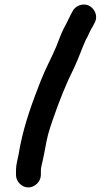

<svg xmlns="http://www.w3.org/2000/svg" viewBox="-20 -710 491 841"><path d="M159 56V45C159 29 159 27 163 11C166 0 170 -21 176 -50C186 -108 193 -134 211 -185C239 -267 269 -342 305 -414C323 -452 339 -498 356 -536C362 -546 367 -556 371 -566L380 -584C387 -594 390 -602 395 -611C411 -642 393 -672 372 -684C342 -700 309 -683 298 -661C285 -638 274 -611 260 -587C248 -563 237 -533 226 -505C205 -455 178 -407 158 -355C123 -265 89 -175 68 -70C63 -42 60 -23 57 -13C52 10 50 20 50 45V56C50 85 75 111 104 111C133 111 159 85 159 56Z"/></svg>

Font: Electronic
Style: ExHv
Weight: 900
Version: Version 1.011